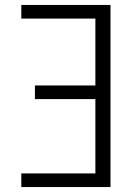

<svg xmlns="http://www.w3.org/2000/svg" viewBox="-20 -755 540 775"><path d="M66 0V-55H365V-355H121V-410H365V-680H66V-735H426V0Z"/></svg>

Font: Iosevka Fixed Light
Style: Regular
Weight: 300
Monospace: yes
Designer: Belleve Invis
Foundry: Belleve Invis
Version: Version 32.3.0